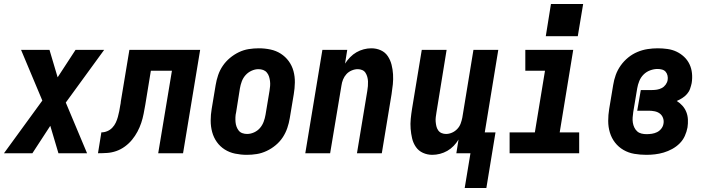

<svg xmlns="http://www.w3.org/2000/svg" viewBox="-35 -771 3555 966"><path d="M-15 0 178 -265 71 -520H214L255 -382L345 -520H489L296 -255L403 0H259L218 -138L128 0Z M458 0 475 -105Q490 -105 504.5 -111Q519 -117 530 -128.5Q541 -140 547.5 -154Q554 -168 558 -182.5Q562 -197 565 -212Q568 -227 570 -241Q571 -246 572 -251Q573 -256 573 -261L616 -520H972L886 0H761L830 -415H724L696 -244Q692 -221 687.5 -198Q683 -175 675.5 -152.5Q668 -130 656.5 -108.5Q645 -87 629.5 -68Q614 -49 593.5 -34Q573 -19 550 -11Q527 -3 504 -1.5Q481 0 458 0Z M1207 8Q1177 8 1148 2Q1119 -4 1095.5 -19Q1072 -34 1056 -56.5Q1040 -79 1032.5 -106.5Q1025 -134 1025 -164Q1025 -194 1030 -223L1050 -343Q1054 -368 1062.5 -393Q1071 -418 1086 -440Q1101 -462 1122 -479.5Q1143 -497 1167 -508.5Q1191 -520 1216.5 -524Q1242 -528 1267 -528Q1297 -528 1325.5 -522Q1354 -516 1377.5 -501Q1401 -486 1417.5 -463.5Q1434 -441 1441.5 -413.5Q1449 -386 1448.5 -356Q1448 -326 1443 -297L1423 -177Q1419 -152 1410.5 -127Q1402 -102 1387.5 -80Q1373 -58 1352 -40.5Q1331 -23 1306.5 -11.5Q1282 0 1257 4Q1232 8 1207 8ZM1208 -97Q1226 -97 1243.5 -105Q1261 -113 1273 -127Q1285 -141 1291.5 -158.5Q1298 -176 1301 -194L1321 -314Q1323 -326 1324 -338.5Q1325 -351 1323.5 -363Q1322 -375 1318.5 -386Q1315 -397 1307.5 -406Q1300 -415 1289 -419Q1278 -423 1265 -423Q1248 -423 1230.5 -415Q1213 -407 1200.5 -393Q1188 -379 1181.5 -361.5Q1175 -344 1172 -326L1153 -206Q1150 -194 1149.5 -181.5Q1149 -169 1150 -157Q1151 -145 1155 -134Q1159 -123 1166 -114Q1173 -105 1184.5 -101Q1196 -97 1208 -97Z M1501 0 1587 -520H1712L1701 -451Q1712 -468 1726.5 -483Q1741 -498 1758.5 -508Q1776 -518 1795 -523Q1814 -528 1833 -528Q1859 -528 1881 -518Q1903 -508 1916 -488.5Q1929 -469 1935 -445.5Q1941 -422 1942.5 -397Q1944 -372 1941.5 -347Q1939 -322 1935 -297L1886 0H1761L1813 -314Q1815 -326 1816 -338Q1817 -350 1816.5 -361.5Q1816 -373 1813 -384Q1810 -395 1804 -404.5Q1798 -414 1787.5 -418.5Q1777 -423 1765 -423Q1750 -423 1734.5 -416.5Q1719 -410 1708 -398Q1697 -386 1691 -371Q1685 -356 1683 -341L1626 0Z M2303 175 2332 0H2261L2272 -69Q2262 -52 2247.5 -37Q2233 -22 2215.5 -12Q2198 -2 2178.5 3Q2159 8 2140 8Q2115 8 2093 -2Q2071 -12 2057.5 -31.5Q2044 -51 2038.5 -74.5Q2033 -98 2031 -123Q2029 -148 2031.5 -173Q2034 -198 2038 -223L2087 -520H2212L2161 -206Q2159 -194 2157.5 -182Q2156 -170 2157 -158.5Q2158 -147 2160.5 -136Q2163 -125 2169.5 -115.5Q2176 -106 2186.5 -101.5Q2197 -97 2209 -97Q2224 -97 2239 -103.5Q2254 -110 2265.5 -122Q2277 -134 2282.5 -149Q2288 -164 2291 -179L2347 -520H2472L2404 -105H2458L2412 175Z M2529 0V-105H2656L2707 -415H2608V-520H2849L2781 -105H2879V0ZM2711 -589 2737 -751H2899L2872 -589Z M3217 8Q3186 8 3156.5 3Q3127 -2 3102 -16.5Q3077 -31 3059.5 -53.5Q3042 -76 3033.5 -104Q3025 -132 3025 -162.5Q3025 -193 3030 -223L3050 -343Q3054 -369 3063 -394Q3072 -419 3088 -441.5Q3104 -464 3125.5 -481.5Q3147 -499 3172 -509.5Q3197 -520 3223 -524Q3249 -528 3274 -528Q3299 -528 3323.5 -524.5Q3348 -521 3369 -511Q3390 -501 3407 -485Q3424 -469 3434 -448Q3444 -427 3446.5 -402.5Q3449 -378 3445 -353Q3442 -339 3437 -324.5Q3432 -310 3421.5 -298Q3411 -286 3397.5 -277.5Q3384 -269 3370 -263Q3386 -253 3398.5 -239Q3411 -225 3418 -207.5Q3425 -190 3426 -170Q3427 -150 3424 -130Q3420 -108 3410.5 -87Q3401 -66 3384.5 -49.5Q3368 -33 3347 -21.5Q3326 -10 3304 -3.5Q3282 3 3260 5.5Q3238 8 3217 8ZM3218 -96Q3231 -96 3244.5 -98Q3258 -100 3270.5 -106Q3283 -112 3292 -123.5Q3301 -135 3303 -148Q3306 -163 3301 -177Q3296 -191 3285 -199.5Q3274 -208 3259 -211Q3244 -214 3229 -214H3171L3189 -318H3246Q3258 -318 3270.5 -320Q3283 -322 3294.5 -328Q3306 -334 3314 -345Q3322 -356 3324 -368Q3326 -379 3323.5 -390.5Q3321 -402 3314 -410Q3307 -418 3296 -421Q3285 -424 3273 -424Q3255 -424 3236 -417Q3217 -410 3203 -396Q3189 -382 3181.5 -363.5Q3174 -345 3171 -327L3151 -207Q3149 -193 3148 -180Q3147 -167 3149 -154Q3151 -141 3156.5 -129.5Q3162 -118 3171 -110Q3180 -102 3192.5 -99Q3205 -96 3218 -96Z"/></svg>

Font: Iosevka SS04 Extrabold
Style: Italic
Weight: 800
Italic angle: -9°
Monospace: yes
Designer: Belleve Invis
Foundry: Belleve Invis
Version: Version 19.0.0; ttfautohint (v1.8.4)